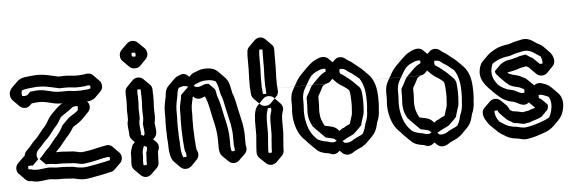

<svg xmlns="http://www.w3.org/2000/svg" viewBox="-51 -904 3405 1140"><g transform="rotate(-5 1651.5 -334.0)"><path d="M260 40H289C293 40 297 40 301 41H313C319 42 326 42 333 43C339 43 345 43 350 44L360 46C372 50 400 54 415 53C422 53 430 52 437 51C459 46 482 44 503 39L523 35C535 32 549 30 562 26L573 24C582 22 589 18 595 12L631 -23C649 -41 648 -70 631 -88H630L595 -124C585 -134 571 -139 555 -135L544 -133C515 -128 485 -119 455 -114L441 -112C431 -111 421 -108 411 -108C404 -108 388 -110 384 -112C370 -116 355 -118 338 -118C331 -119 325 -119 320 -119C315 -120 309 -120 304 -120C299 -121 294 -121 289 -121H257L260 -124L282 -147C286 -151 290 -155 294 -161C309 -178 323 -199 340 -216C354 -233 360 -241 370 -258C370 -259 371 -259 372 -261C395 -275 415 -288 433 -306L468 -342C484 -358 486 -385 469 -404L468 -405L433 -441C417 -457 389 -460 371 -443C361 -435 347 -425 336 -418L303 -396C297 -391 290 -386 284 -380L282 -378L247 -343C229 -323 221 -298 203 -278C185 -260 170 -237 154 -219L130 -195L127 -192C114 -175 100 -160 85 -145C78 -138 72 -129 71 -117C69 -116 66 -113 63 -110L27 -75C10 -57 10 -29 27 -11H28L63 25C72 34 85 39 99 37C110 41 122 43 136 43C162 43 188 36 211 36C215 37 219 37 223 37C236 39 247 40 260 40ZM99 -33C94 -33 90 -33 86 -34C85 -40 85 -47 86 -53C94 -55 104 -56 114 -54L149 -89C136 -107 141 -131 155 -145C168 -158 181 -171 192 -185L216 -209C236 -229 252 -257 273 -278C286 -293 295 -311 305 -327L336 -348C347 -355 361 -365 371 -373C382 -383 397 -385 409 -382C411 -373 409 -362 406 -355C390 -343 373 -332 357 -322C355 -321 352 -319 350 -317L315 -282C308 -275 304 -266 300 -258C290 -241 284 -233 270 -216C253 -199 239 -178 224 -161C223 -159 220 -157 220 -156L196 -132L184 -118C180 -113 176 -108 171 -103L157 -89L192 -54C199 -55 206 -55 213 -55L235 -53L249 -51H289C294 -51 299 -51 304 -50C309 -50 315 -50 320 -49C325 -49 331 -49 338 -48C355 -48 370 -46 384 -42C388 -40 404 -38 411 -38C421 -38 431 -41 441 -42L455 -44C485 -49 515 -58 544 -63L555 -65C561 -66 567 -66 572 -65C573 -59 574 -51 573 -46L562 -44C549 -40 535 -38 523 -35L503 -31C482 -26 459 -24 437 -19C430 -18 422 -17 415 -17C400 -16 372 -20 360 -24L350 -26C345 -27 339 -27 333 -27C326 -28 319 -28 313 -29H301C297 -30 293 -30 289 -30H260C253 -30 247 -30 240 -31C235 -31 229 -32 223 -33C219 -33 215 -33 211 -34C188 -34 162 -27 136 -27C122 -27 110 -29 99 -33ZM345 -477C335 -478 317 -476 308 -477C260 -477 228 -499 176 -496C165 -495 154 -494 145 -493H137L118 -474C108 -469 98 -469 87 -471C84 -482 84 -494 88 -504C111 -513 137 -513 171 -517C224 -520 260 -508 303 -499C306 -498 309 -498 310 -497C319 -497 336 -499 346 -498H362C373 -498 384 -495 395 -495C400 -494 404 -494 409 -494H435C438 -495 441 -495 444 -495C450 -496 456 -496 463 -496C464 -496 464 -496 465 -497C475 -500 486 -500 494 -498C495 -491 495 -485 494 -480C484 -477 474 -475 463 -475H456C450 -474 444 -474 437 -473H407C395 -473 380 -475 369 -477ZM345 -407H369C380 -405 395 -403 407 -403H437C444 -404 450 -404 456 -405H463C484 -405 505 -411 518 -424L553 -459C569 -475 568 -505 552 -521L517 -557C505 -569 486 -573 465 -567C464 -566 464 -566 463 -566C456 -566 450 -566 444 -565C441 -565 438 -565 435 -564H409C404 -564 400 -564 395 -565C384 -565 373 -568 362 -568H346C336 -569 319 -567 310 -567C309 -568 306 -568 303 -569C260 -578 224 -590 171 -587C125 -582 91 -584 67 -561L31 -526C27 -522 24 -517 21 -512C8 -489 15 -464 30 -448L31 -447L66 -412C70 -408 75 -405 79 -403C99 -395 116 -400 128 -411L129 -412L140 -423H145C154 -424 165 -425 176 -426C228 -429 260 -407 308 -407C317 -406 335 -408 345 -407Z M784 -113 790 -108C792 -108 795 -107 797 -107C799 -99 799 -91 795 -82C794 -79 791 -73 791 -70C791 -65 791 -57 790 -48C790 -39 790 -32 789 -28V-8C789 -5 788 0 788 1C784 2 782 2 779 2C776 2 771 1 769 1C768 -3 768 -5 768 -8V-17C768 -23 768 -29 769 -35C769 -38 769 -44 770 -52V-71C770 -82 775 -97 778 -107ZM784 -172 778 -177C776 -177 772 -178 771 -178C770 -181 770 -185 770 -188V-194C770 -201 768 -211 768 -218C767 -221 767 -224 767 -227C766 -234 765 -242 766 -251C766 -258 767 -266 770 -274V-306C769 -315 769 -323 769 -330C769 -337 769 -344 770 -351C770 -356 770 -361 771 -366V-406C770 -413 770 -421 770 -428V-439C770 -442 771 -446 771 -449C777 -450 785 -450 790 -449C790 -447 791 -444 791 -441V-430C791 -423 791 -416 792 -409V-384C792 -375 792 -368 791 -361C791 -355 791 -350 790 -345V-310C791 -302 791 -296 791 -291V-275C790 -265 789 -256 787 -248C787 -247 787 -246 786 -244V-241C787 -236 788 -230 788 -225C790 -217 791 -203 791 -194V-188C791 -178 788 -176 784 -172ZM697 -227C697 -224 697 -221 698 -218C698 -211 700 -201 700 -194V-188C700 -176 705 -165 713 -156L714 -155L729 -140L720 -131C715 -127 713 -121 710 -114C706 -101 700 -85 700 -71V-52C699 -44 699 -38 699 -35C698 -29 698 -23 698 -17V-8C698 4 703 15 711 23L746 58C755 67 767 72 779 72C791 72 802 67 810 59L846 24C854 16 859 4 859 -8V-28C860 -32 860 -39 860 -48C861 -57 861 -65 861 -70C861 -73 864 -79 865 -82C873 -100 868 -118 856 -130L839 -147L848 -156C856 -164 861 -175 861 -188V-194C861 -203 860 -217 858 -225C858 -230 857 -236 856 -241V-244C857 -246 857 -247 857 -248C859 -256 860 -265 861 -275V-291C861 -296 861 -302 860 -310V-345C861 -350 861 -355 861 -361C862 -368 862 -375 862 -384V-409C861 -416 861 -423 861 -430V-441C861 -453 857 -463 849 -472C848 -473 848 -472 847 -473L812 -508C793 -526 764 -523 748 -507L713 -471C705 -463 700 -452 700 -439V-428C700 -421 700 -413 701 -406V-366C700 -361 700 -356 700 -351C699 -344 699 -337 699 -330C699 -323 699 -315 700 -306V-274C695 -260 695 -242 697 -227ZM755 -659C755 -662 756 -667 756 -669C760 -670 762 -670 765 -670C769 -670 774 -669 777 -668C778 -664 779 -660 779 -656C779 -653 778 -649 778 -647C775 -646 771 -646 768 -646C764 -646 760 -647 757 -648C756 -653 755 -655 755 -659ZM685 -659C685 -646 690 -634 699 -625L734 -590C743 -581 755 -576 768 -576C780 -576 791 -580 800 -588L801 -589L836 -625C844 -633 849 -644 849 -656C849 -669 845 -680 836 -690L835 -691L799 -726C790 -735 778 -740 765 -740C753 -740 742 -735 734 -727L698 -692C690 -684 685 -672 685 -659Z M1073 -440 1064 -430C1063 -430 1063 -429 1062 -429L1027 -394L1025 -378C1024 -369 1022 -361 1020 -354L1016 -334C1015 -330 1014 -325 1014 -320C1013 -313 1013 -308 1013 -305V-268C1013 -263 1013 -257 1012 -251V-184C1013 -178 1013 -172 1013 -165C1013 -151 1015 -134 1015 -120C1016 -111 1016 -104 1017 -99C1017 -94 1017 -89 1018 -83L1020 -67C1021 -65 1021 -63 1021 -62C1026 -51 1030 -39 1027 -26C1020 -25 1013 -25 1007 -26C997 -52 995 -84 995 -116L993 -140C992 -149 992 -158 992 -165V-178C991 -184 991 -192 991 -201V-238C991 -245 991 -251 992 -257V-305C992 -321 994 -340 997 -354L1001 -374L1005 -392C1006 -411 1010 -424 1016 -437C1033 -446 1053 -450 1073 -440ZM1106 -441 1115 -450C1119 -452 1121 -453 1125 -454L1135 -458C1149 -464 1164 -468 1183 -468H1196C1212 -468 1228 -463 1239 -457C1250 -437 1254 -415 1259 -390C1259 -380 1269 -361 1270 -354L1274 -340C1282 -302 1291 -260 1300 -222L1306 -194L1310 -166C1313 -147 1313 -127 1313 -106V-70C1313 -63 1315 -59 1316 -54C1317 -48 1316 -40 1315 -36C1308 -35 1302 -35 1297 -36C1294 -46 1292 -58 1292 -70V-106C1292 -182 1271 -236 1260 -300C1258 -307 1257 -312 1256 -317L1252 -333C1250 -343 1241 -364 1239 -373C1237 -386 1235 -402 1230 -412L1195 -447H1183C1159 -447 1142 -425 1114 -437ZM1083 -165C1083 -172 1083 -178 1082 -184V-251C1083 -257 1083 -263 1083 -268V-305C1083 -308 1083 -313 1084 -320C1084 -325 1085 -330 1086 -334L1090 -354C1092 -361 1094 -369 1095 -378C1095 -379 1096 -379 1096 -380C1101 -375 1106 -370 1114 -367C1136 -358 1150 -368 1168 -374C1170 -364 1180 -344 1182 -333L1186 -317C1187 -312 1188 -307 1190 -300C1201 -236 1222 -182 1222 -106V-70C1222 -47 1225 -26 1238 -13L1239 -12L1275 23C1293 41 1321 38 1337 22L1373 -13C1383 -23 1389 -38 1386 -54C1385 -59 1383 -63 1383 -70V-106C1383 -127 1383 -147 1380 -166L1376 -194L1370 -222C1361 -260 1352 -302 1344 -340L1340 -354C1339 -361 1329 -380 1329 -390L1326 -405L1322 -423C1318 -443 1310 -461 1295 -476L1294 -477L1259 -513C1243 -529 1222 -538 1196 -538H1183C1164 -538 1149 -534 1135 -528L1125 -524C1114 -520 1105 -517 1098 -510L1086 -498C1073 -511 1056 -525 1032 -514C1017 -509 1006 -504 995 -493L959 -457C941 -440 937 -419 935 -392L931 -374L927 -354C924 -340 922 -321 922 -305V-257C921 -251 921 -245 921 -238V-201C921 -192 921 -184 922 -178V-165C922 -158 922 -149 923 -140L925 -116C925 -73 928 -26 951 -3L986 32C1003 49 1031 49 1049 33H1050L1085 -3C1090 -8 1094 -14 1096 -20C1102 -37 1097 -50 1091 -62C1091 -63 1091 -65 1090 -67L1088 -83C1087 -89 1087 -94 1087 -99C1086 -104 1086 -111 1085 -120C1085 -134 1083 -151 1083 -165Z M1517 -68C1517 -80 1520 -95 1520 -107C1521 -111 1521 -116 1521 -121V-194C1521 -201 1521 -208 1522 -215C1522 -235 1528 -255 1533 -271C1538 -272 1547 -273 1552 -272C1553 -264 1554 -257 1551 -249C1548 -236 1543 -226 1543 -210C1542 -204 1542 -199 1542 -194V-120C1542 -100 1538 -84 1538 -64C1537 -51 1535 -35 1535 -23V-14C1535 -12 1534 -9 1534 -7C1528 -6 1519 -6 1515 -7C1514 -11 1514 -13 1514 -16V-25C1516 -39 1515 -55 1517 -68ZM1447 -68C1446 -61 1446 -54 1445 -47C1445 -39 1445 -32 1444 -25V-16C1444 -4 1447 6 1455 15C1467 28 1481 40 1493 52C1512 71 1541 68 1558 51L1593 16C1600 9 1605 -2 1605 -14V-23C1605 -35 1607 -51 1608 -64C1608 -84 1612 -100 1612 -120V-194C1612 -199 1612 -204 1613 -210C1613 -226 1618 -236 1621 -249C1627 -267 1621 -283 1610 -294L1575 -330C1569 -336 1563 -339 1556 -341C1538 -346 1522 -341 1511 -330L1476 -294C1460 -278 1452 -245 1452 -215C1451 -208 1451 -201 1451 -194V-121C1451 -116 1451 -111 1450 -107C1450 -95 1447 -80 1447 -68ZM1508 -455V-402C1509 -395 1509 -389 1510 -384V-374L1511 -366C1511 -363 1512 -360 1512 -358C1517 -357 1525 -357 1531 -358C1531 -361 1532 -365 1532 -368L1531 -376C1531 -383 1531 -390 1530 -396C1530 -399 1530 -402 1529 -406V-455C1529 -471 1531 -494 1531 -510V-588C1531 -602 1533 -613 1531 -622C1526 -623 1519 -623 1513 -622C1513 -622 1512 -621 1512 -620V-613C1511 -607 1510 -599 1510 -589V-510C1510 -494 1508 -471 1508 -455ZM1438 -455C1438 -471 1440 -494 1440 -510V-589C1440 -599 1441 -607 1442 -613V-620C1444 -630 1448 -638 1454 -644L1490 -680C1507 -697 1535 -700 1554 -681L1589 -646C1606 -630 1601 -613 1601 -588V-510C1601 -494 1599 -471 1599 -455V-406C1600 -402 1600 -399 1600 -396C1601 -390 1601 -383 1601 -376L1602 -368C1602 -355 1597 -344 1589 -336L1554 -300C1538 -284 1509 -281 1490 -299L1455 -334C1447 -343 1441 -353 1441 -366L1440 -374V-384C1439 -389 1439 -395 1438 -402Z M1958 -39C1963 -42 1969 -45 1974 -47C1986 -56 1996 -58 2009 -65C2013 -67 2025 -72 2031 -77L2067 -112C2068 -113 2067 -113 2068 -114L2076 -122C2076 -123 2076 -123 2077 -124L2081 -140C2086 -155 2091 -171 2096 -187L2098 -197C2098 -200 2098 -205 2099 -211C2099 -222 2101 -234 2101 -243V-270C2101 -287 2099 -308 2097 -324C2097 -331 2090 -342 2087 -348L2052 -383C2042 -393 2028 -404 2016 -413C2004 -424 1990 -432 1979 -439C1976 -447 1975 -457 1977 -465C1990 -468 2006 -465 2017 -455C2027 -445 2036 -442 2049 -433C2061 -424 2078 -410 2090 -400C2112 -368 2122 -326 2122 -270V-243C2122 -232 2120 -218 2119 -207C2119 -182 2115 -166 2109 -146L2103 -132L2099 -116C2095 -99 2088 -82 2080 -70C2075 -67 2072 -65 2068 -63C2053 -56 2041 -51 2028 -44C2013 -32 1990 -22 1969 -28ZM1924 -43C1908 -33 1892 -35 1874 -42L1872 -43C1848 -46 1824 -53 1809 -63C1808 -64 1807 -66 1806 -67L1798 -75C1769 -104 1752 -151 1746 -203C1746 -209 1746 -215 1745 -221V-241C1746 -247 1746 -253 1746 -260C1747 -265 1747 -271 1747 -276V-314C1749 -336 1753 -351 1762 -367L1772 -385C1783 -405 1795 -425 1807 -440C1815 -447 1821 -453 1827 -456C1845 -466 1871 -480 1894 -475C1895 -469 1895 -463 1894 -458C1892 -457 1890 -456 1888 -456H1887L1886 -455C1873 -448 1862 -440 1852 -430L1816 -394L1815 -393C1805 -383 1798 -373 1793 -361C1787 -349 1779 -334 1772 -323C1770 -319 1768 -315 1768 -311V-276C1768 -268 1768 -261 1767 -254C1767 -248 1767 -242 1766 -237V-224C1766 -219 1766 -215 1767 -211C1767 -189 1777 -165 1785 -149C1787 -143 1791 -138 1796 -134L1805 -124L1826 -103L1861 -68L1871 -66C1885 -62 1896 -62 1910 -56C1911 -56 1912 -55 1912 -55ZM1930 -412 1954 -388C1975 -368 1995 -362 2016 -343C2018 -342 2020 -340 2022 -338C2023 -335 2027 -328 2027 -324C2029 -308 2031 -287 2031 -270V-243C2031 -234 2029 -222 2029 -211C2028 -205 2028 -200 2028 -197L2026 -187C2021 -169 2014 -153 2010 -136C1997 -130 1986 -126 1974 -117C1961 -113 1954 -108 1946 -100L1933 -113C1918 -129 1887 -133 1862 -138C1860 -140 1856 -145 1855 -149C1847 -165 1837 -189 1837 -211C1836 -215 1836 -219 1836 -224V-237C1837 -242 1837 -248 1837 -254C1838 -261 1838 -268 1838 -276V-311C1838 -315 1840 -319 1842 -323C1849 -334 1857 -349 1863 -361C1865 -366 1868 -370 1871 -375C1875 -378 1882 -382 1887 -385C1887 -385 1255 -386 1888 -386C1900 -388 1908 -390 1916 -398L1917 -399ZM1675 -241V-221C1676 -215 1676 -209 1676 -203C1681 -156 1696 -112 1720 -83C1725 -76 1732 -70 1738 -64C1741 -60 1747 -55 1750 -50L1785 -15C1792 -8 1798 -2 1804 3C1820 17 1845 24 1872 27L1874 28L1882 31C1905 41 1923 30 1936 17L1950 31C1953 34 1957 37 1961 39C1986 52 2011 39 2028 26C2041 19 2053 14 2068 7C2079 1 2088 -5 2098 -14L2099 -15L2135 -51C2152 -68 2163 -89 2169 -116L2173 -132L2179 -146C2185 -166 2189 -182 2189 -207C2190 -218 2192 -232 2192 -243V-270C2192 -337 2179 -384 2146 -418L2145 -419L2110 -454C2106 -458 2102 -461 2098 -464C2083 -475 2064 -492 2049 -503C2036 -512 2027 -515 2017 -525C1999 -540 1971 -540 1955 -524L1940 -510L1917 -533C1890 -560 1852 -540 1827 -526C1816 -520 1798 -504 1786 -492L1751 -457C1747 -453 1743 -449 1741 -446C1725 -428 1714 -407 1702 -385L1692 -367C1683 -351 1679 -336 1677 -314V-276C1677 -265 1677 -251 1675 -241Z M2523 -39C2528 -42 2534 -45 2539 -47C2551 -56 2561 -58 2574 -65C2578 -67 2590 -72 2596 -77L2632 -112C2633 -113 2632 -113 2633 -114L2641 -122C2641 -123 2641 -123 2642 -124L2646 -140C2651 -155 2656 -171 2661 -187L2663 -197C2663 -200 2663 -205 2664 -211C2664 -222 2666 -234 2666 -243V-270C2666 -287 2664 -308 2662 -324C2662 -331 2655 -342 2652 -348L2617 -383C2607 -393 2593 -404 2581 -413C2569 -424 2555 -432 2544 -439C2541 -447 2540 -457 2542 -465C2555 -468 2571 -465 2582 -455C2592 -445 2601 -442 2614 -433C2626 -424 2643 -410 2655 -400C2677 -368 2687 -326 2687 -270V-243C2687 -232 2685 -218 2684 -207C2684 -182 2680 -166 2674 -146L2668 -132L2664 -116C2660 -99 2653 -82 2645 -70C2640 -67 2637 -65 2633 -63C2618 -56 2606 -51 2593 -44C2578 -32 2555 -22 2534 -28ZM2489 -43C2473 -33 2457 -35 2439 -42L2437 -43C2413 -46 2389 -53 2374 -63C2373 -64 2372 -66 2371 -67L2363 -75C2334 -104 2317 -151 2311 -203C2311 -209 2311 -215 2310 -221V-241C2311 -247 2311 -253 2311 -260C2312 -265 2312 -271 2312 -276V-314C2314 -336 2318 -351 2327 -367L2337 -385C2348 -405 2360 -425 2372 -440C2380 -447 2386 -453 2392 -456C2410 -466 2436 -480 2459 -475C2460 -469 2460 -463 2459 -458C2457 -457 2455 -456 2453 -456H2452L2451 -455C2438 -448 2427 -440 2417 -430L2381 -394L2380 -393C2370 -383 2363 -373 2358 -361C2352 -349 2344 -334 2337 -323C2335 -319 2333 -315 2333 -311V-276C2333 -268 2333 -261 2332 -254C2332 -248 2332 -242 2331 -237V-224C2331 -219 2331 -215 2332 -211C2332 -189 2342 -165 2350 -149C2352 -143 2356 -138 2361 -134L2370 -124L2391 -103L2426 -68L2436 -66C2450 -62 2461 -62 2475 -56C2476 -56 2477 -55 2477 -55ZM2495 -412 2519 -388C2540 -368 2560 -362 2581 -343C2583 -342 2585 -340 2587 -338C2588 -335 2592 -328 2592 -324C2594 -308 2596 -287 2596 -270V-243C2596 -234 2594 -222 2594 -211C2593 -205 2593 -200 2593 -197L2591 -187C2586 -169 2579 -153 2575 -136C2562 -130 2551 -126 2539 -117C2526 -113 2519 -108 2511 -100L2498 -113C2483 -129 2452 -133 2427 -138C2425 -140 2421 -145 2420 -149C2412 -165 2402 -189 2402 -211C2401 -215 2401 -219 2401 -224V-237C2402 -242 2402 -248 2402 -254C2403 -261 2403 -268 2403 -276V-311C2403 -315 2405 -319 2407 -323C2414 -334 2422 -349 2428 -361C2430 -366 2433 -370 2436 -375C2440 -378 2447 -382 2452 -385C2452 -385 1820 -386 2453 -386C2465 -388 2473 -390 2481 -398L2482 -399ZM2240 -241V-221C2241 -215 2241 -209 2241 -203C2246 -156 2261 -112 2285 -83C2290 -76 2297 -70 2303 -64C2306 -60 2312 -55 2315 -50L2350 -15C2357 -8 2363 -2 2369 3C2385 17 2410 24 2437 27L2439 28L2447 31C2470 41 2488 30 2501 17L2515 31C2518 34 2522 37 2526 39C2551 52 2576 39 2593 26C2606 19 2618 14 2633 7C2644 1 2653 -5 2663 -14L2664 -15L2700 -51C2717 -68 2728 -89 2734 -116L2738 -132L2744 -146C2750 -166 2754 -182 2754 -207C2755 -218 2757 -232 2757 -243V-270C2757 -337 2744 -384 2711 -418L2710 -419L2675 -454C2671 -458 2667 -461 2663 -464C2648 -475 2629 -492 2614 -503C2601 -512 2592 -515 2582 -525C2564 -540 2536 -540 2520 -524L2505 -510L2482 -533C2455 -560 2417 -540 2392 -526C2381 -520 2363 -504 2351 -492L2316 -457C2312 -453 2308 -449 2306 -446C2290 -428 2279 -407 2267 -385L2257 -367C2248 -351 2244 -336 2242 -314V-276C2242 -265 2242 -251 2240 -241Z M3191 -141V-148L3156 -183C3152 -187 3146 -189 3142 -190C3141 -196 3141 -203 3142 -209C3152 -211 3162 -210 3173 -205C3182 -202 3193 -197 3201 -193C3210 -177 3214 -158 3212 -135C3209 -109 3202 -88 3192 -71C3184 -66 3175 -62 3166 -58L3150 -52C3121 -41 3090 -31 3056 -26C3032 -21 3014 -30 2994 -33C2958 -36 2937 -45 2914 -61C2908 -64 2900 -70 2896 -73C2892 -79 2889 -82 2886 -87C2878 -101 2870 -122 2873 -139C2879 -140 2887 -140 2892 -139C2892 -138 2893 -138 2893 -137C2893 -131 2897 -125 2903 -119L2938 -84C2944 -78 2952 -73 2957 -71C2966 -65 2974 -61 2982 -56C2996 -56 3018 -51 3030 -48L3040 -46L3050 -48C3058 -50 3066 -52 3074 -52C3096 -62 3124 -66 3144 -78C3145 -78 3147 -79 3148 -80L3183 -115C3187 -119 3190 -127 3190 -131C3191 -134 3191 -138 3191 -141ZM3115 -136C3102 -132 3086 -128 3074 -122C3066 -122 3058 -120 3050 -118L3040 -116L3030 -118C3018 -121 2996 -126 2982 -126C2976 -130 2970 -133 2963 -137C2960 -146 2956 -154 2950 -161V-162L2914 -197C2896 -214 2868 -213 2851 -197L2850 -196L2814 -161C2793 -140 2803 -109 2816 -87C2823 -75 2831 -63 2841 -53L2877 -18C2888 -7 2900 2 2914 9C2937 25 2958 34 2994 37C3014 40 3032 49 3056 44C3090 39 3121 29 3150 18L3166 12C3184 5 3198 -4 3211 -16H3212L3247 -52C3266 -72 3278 -98 3282 -135C3285 -168 3275 -194 3257 -212L3221 -248C3208 -261 3191 -270 3173 -275C3152 -284 3133 -280 3120 -268L3119 -267L3083 -232C3078 -227 3075 -221 3073 -214C3067 -195 3072 -180 3083 -168L3084 -167ZM3181 -394C3174 -392 3169 -393 3163 -394C3163 -395 3162 -394 3162 -395V-396L3126 -431C3123 -433 3112 -438 3111 -439C3103 -444 3092 -452 3084 -456L3064 -452C3058 -451 3053 -450 3048 -449L3030 -443C3010 -437 2987 -432 2966 -429C2955 -423 2942 -418 2932 -410L2897 -375C2896 -374 2896 -373 2896 -372C2895 -371 2895 -370 2896 -369C2896 -359 2906 -350 2912 -343C2913 -341 2915 -339 2917 -337L2952 -302C2959 -295 2970 -288 2976 -282C2978 -281 2980 -280 2981 -280C2992 -274 3014 -269 3027 -266C3038 -263 3049 -256 3059 -251C3061 -244 3060 -236 3059 -231C3049 -229 3041 -229 3031 -234C3022 -238 3013 -242 3004 -247C3003 -248 3003 -248 3002 -248C2993 -253 2971 -256 2961 -259C2945 -266 2935 -270 2921 -280C2917 -283 2910 -289 2907 -291C2898 -302 2891 -312 2885 -324C2876 -344 2871 -365 2877 -392C2879 -403 2883 -412 2886 -419C2905 -431 2926 -443 2948 -448L2966 -452C2972 -453 2979 -454 2986 -455L3002 -459C3022 -467 3044 -471 3068 -476C3096 -482 3115 -474 3132 -464L3159 -446C3164 -443 3170 -439 3173 -438C3178 -427 3184 -409 3181 -394ZM2969 -359C2988 -362 3011 -367 3030 -373L3048 -379C3053 -380 3058 -381 3064 -382L3084 -386C3088 -384 3093 -381 3099 -377C3100 -376 3102 -373 3104 -371L3139 -336C3157 -318 3187 -319 3204 -336L3239 -372C3263 -396 3250 -436 3230 -457L3195 -493C3184 -504 3173 -509 3159 -516L3132 -534C3115 -544 3096 -552 3068 -546C3044 -541 3022 -537 3002 -529L2986 -525C2979 -524 2972 -523 2966 -522L2948 -518C2921 -512 2895 -496 2875 -482C2871 -479 2867 -476 2864 -473L2829 -438C2817 -426 2812 -413 2807 -392C2801 -365 2806 -344 2815 -324C2825 -305 2838 -288 2853 -273L2888 -238C2898 -228 2910 -219 2921 -210C2935 -200 2945 -196 2961 -189C2971 -186 2993 -183 3002 -178C3003 -178 3003 -178 3004 -177C3013 -172 3022 -168 3031 -164C3051 -155 3069 -160 3081 -172L3082 -173L3117 -208C3121 -212 3124 -217 3126 -221C3136 -241 3129 -261 3117 -273L3081 -308C3077 -312 3073 -315 3068 -317C3054 -323 3042 -332 3027 -336C3014 -339 2992 -344 2981 -350C2977 -350 2971 -355 2969 -359Z"/></g></svg>

Font: Dictator
Style: Chalk
Weight: 500
Version: Version MIL.1277